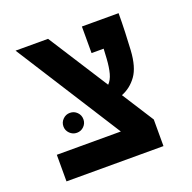

<svg xmlns="http://www.w3.org/2000/svg" viewBox="-108 -694 802 802"><g transform="rotate(-20 293.0 -293.0)"><path d="M55.2 0V-118.2H339.8L42 -585.9H186.5L356.9 -319.8Q371.6 -334.5 378.7 -360.4Q385.7 -386.2 388.2 -424.3Q389.6 -444.3 390.6 -467.8H336.9V-585.9H500Q500 -547.4 498.3 -500.2Q496.6 -453.1 494.6 -422.4Q490.2 -349.6 463.4 -312.3Q436.5 -274.9 396 -259.3L486.3 -118.2V0ZM166 -175.8Q147.9 -175.8 134.8 -188.7Q121.6 -201.7 121.6 -219.7Q121.6 -238.3 134.8 -251.2Q147.9 -264.2 166 -264.2Q184.6 -264.2 197.5 -251.2Q210.4 -238.3 210.4 -219.7Q210.4 -201.7 197.5 -188.7Q184.6 -175.8 166 -175.8Z"/></g></svg>

Font: Cascadia Mono NF SemiBold
Style: Regular
Weight: 600
Monospace: yes
Designer: Aaron Bell
Foundry: Saja Typeworks
Version: Version 2404.023; ttfautohint (v1.8.4)